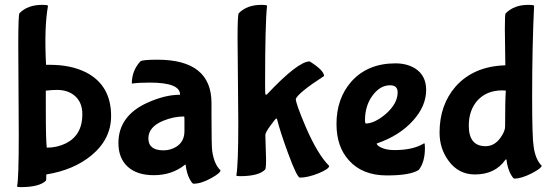

<svg xmlns="http://www.w3.org/2000/svg" viewBox="-20 -697 2278 788"><path d="M50 68Q57 40 57 -144L55 -513Q55 -638 60 -643Q94 -677 152 -677Q177 -677 177 -673Q161 -584 169 -431H185Q271 -431 333 -400Q436 -347 436 -221Q436 -126 355 -59Q282 1 170 19Q170 42 169 44Q142 71 65 71Q50 71 50 68ZM251 -109Q318 -143 318 -228Q318 -280 283 -307Q255 -328 214 -328Q196 -328 168 -325V-253Q168 -118 172 -91Q215 -91 251 -109Z M848 -223Q848 -98 851 -77Q859 -22 885 2Q885 13 847 34Q806 57 774 57Q769 57 759 39Q746 15 742 -20Q742 -22 741 -22Q740 -22 738 -20Q685 22 611 22Q543 22 505 -12Q466 -47 466 -110Q466 -221 584 -275Q657 -308 717 -308Q718 -308 719 -309Q719 -358 595 -358Q546 -358 522 -354H521Q521 -407 556 -445Q563 -452 626 -452Q848 -452 848 -274ZM737 -197Q737 -219 736 -219Q692 -219 649 -201Q589 -176 589 -129Q589 -80 651 -80Q680 -80 704 -95Q737 -116 737 -159Z M1288 14Q1243 32 1211 32Q1199 32 1162 -69Q1130 -156 1117 -208Q1116 -211 1115 -211Q1111 -211 1091 -183Q1069 -153 1069 -143L1072 -41Q1072 -5 1068 -1Q1042 26 965 26Q950 26 950 23Q958 -21 958 -194L955 -541Q955 -638 960 -643Q994 -677 1052 -677Q1076 -677 1076 -673Q1068 -601 1068 -353Q1068 -319 1069 -311Q1071 -308 1073 -308Q1074 -308 1075 -309Q1203 -445 1251 -445Q1310 -408 1310 -385Q1205 -317 1194 -291Q1194 -272 1234 -178Q1283 -64 1331 -16Q1331 -4 1288 14Z M1581 -347Q1540 -347 1509 -305Q1478 -263 1478 -204Q1478 -190 1482 -190Q1518 -191 1563 -229Q1612 -272 1612 -318Q1612 -347 1581 -347ZM1412 -39Q1361 -95 1361 -188Q1361 -292 1421 -361Q1488 -437 1603 -437Q1650 -437 1684 -416Q1729 -387 1729 -328Q1729 -262 1676 -203Q1620 -140 1526 -108Q1526 -101 1543 -92Q1565 -81 1599 -81Q1675 -81 1719 -108Q1720 -109 1721 -109Q1724 -109 1724 -90Q1724 -32 1699 0Q1665 23 1568 23Q1467 23 1412 -39Z M2164 -299Q2164 -133 2170 -97Q2177 -43 2203 -17Q2203 -7 2163 14Q2120 36 2091 36Q2086 36 2075 16Q2062 -10 2059 -40Q2059 -43 2057 -43Q2056 -43 2054 -41Q2012 19 1929 19Q1862 19 1821 -37Q1784 -87 1784 -153Q1784 -266 1850 -342Q1924 -425 2054 -429L2052 -577Q2052 -639 2055 -642Q2090 -677 2147 -677Q2172 -677 2172 -673Q2164 -507 2164 -299ZM2056 -324Q2057 -326 2041 -326Q1977 -326 1939 -284Q1904 -244 1904 -181Q1904 -97 1973 -97Q2010 -97 2035 -133Q2053 -159 2053 -177Q2053 -288 2056 -324Z"/></svg>

Font: Bubblegum Sans
Style: Regular
Weight: 400
Designer: Angel Koziupa and Alejandro Paul
Foundry: Angel Koziupa and Alejandro Paul
Version: Version 1.001